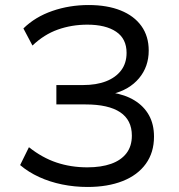

<svg xmlns="http://www.w3.org/2000/svg" viewBox="-20 -734 711 763"><path d="M328 9Q276 9 227 -1Q178 -11 135.5 -30.5Q93 -50 60 -78L95 -149Q148 -107 205 -88Q262 -69 327 -69Q382 -69 421.5 -83Q461 -97 482.5 -125Q504 -153 504 -195Q504 -257 457.5 -288Q411 -319 320 -319H204V-396H310Q363 -396 401.5 -411Q440 -426 461.5 -454.5Q483 -483 483 -524Q483 -580 441.5 -608Q400 -636 327 -636Q265 -636 210 -616.5Q155 -597 109 -553L73 -621Q120 -667 188 -690.5Q256 -714 332 -714Q406 -714 459.5 -692.5Q513 -671 542 -630.5Q571 -590 571 -533Q571 -469 532.5 -423Q494 -377 425 -360V-366Q477 -358 514.5 -335Q552 -312 572 -276Q592 -240 592 -191Q592 -128 559.5 -83Q527 -38 467.5 -14.5Q408 9 328 9Z"/></svg>

Font: Nunito Sans 10pt SemiExpanded
Style: Regular
Weight: 400
Width: 6
Designer: Vernon Adams
Foundry: Vernon Adams
Version: Version 3.101;gftools[0.9.27]